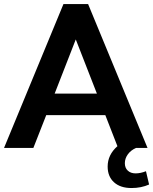

<svg xmlns="http://www.w3.org/2000/svg" viewBox="-24 -739 765 959"><path d="M-3.9 0 293 -718.8H416L712.9 0H655.3Q628.9 11.7 614.3 32.2Q599.6 52.7 599.6 76.2Q599.6 99.6 614.3 113.3Q628.9 127 653.3 127Q677.7 127 705.1 116.2L720.7 182.6Q681.6 200.2 632.8 200.2Q577.1 200.2 545.4 171.4Q513.7 142.6 513.7 92.8Q513.7 34.2 562.5 -8.8L502 -164.1H207L142.6 0ZM249 -271.5H460L354.5 -542Z"/></svg>

Font: Min Sans Bold
Style: Regular
Weight: 700
Designer: Jinseong-Kim, NotoSansCJK, Nunito
Foundry: Jinseong-Kim
Version: Version 1.400;Glyphs 3.1.2 (3151)